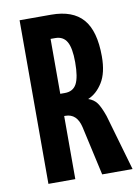

<svg xmlns="http://www.w3.org/2000/svg" viewBox="-81 -754 582 809"><g transform="rotate(-10 210.0 -350.0)"><path d="M195 -365Q230 -365 245 -393Q260 -421 260 -485Q260 -546 244.5 -573Q229 -600 195 -600H175V-365ZM60 0V-700H195Q287 -700 331 -649.5Q375 -599 375 -490Q375 -420 349.5 -379Q324 -338 287 -323Q311 -315 324 -297Q337 -279 351 -239L420 0H290L243 -211Q229 -270 180 -270H175V0Z"/></g></svg>

Font: Gully ECD Medium
Style: Regular
Weight: 500
Width: 2
Designer: jaikishan Patel
Foundry: MagicType
Version: Version 1.000;Glyphs 3.2 (3242)